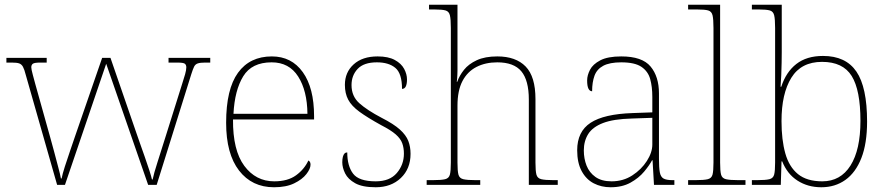

<svg xmlns="http://www.w3.org/2000/svg" viewBox="-20 -780 3742 810"><path d="M89 -463Q83 -487 77 -498Q71 -509 61 -512.5Q51 -516 30 -516H7V-536H177V-516H150Q125 -516 118.5 -511Q112 -506 112 -496Q112 -488 118.5 -464Q125 -440 129 -425L192 -200Q199 -176 208 -141.5Q217 -107 225.5 -75.5Q234 -44 237 -27H240Q243 -44 253.5 -77Q264 -110 276.5 -146Q289 -182 297 -206L411 -536H446L554 -223Q560 -205 570 -177Q580 -149 590.5 -119Q601 -89 609.5 -63Q618 -37 621 -23H624Q629 -48 644.5 -96Q660 -144 679 -205L749 -428Q756 -449 761 -467Q766 -485 766 -496Q766 -506 760 -511Q754 -516 728 -516H691V-536H867V-516H845Q825 -516 814.5 -512.5Q804 -509 799 -499Q794 -489 787 -467L641 0H605L428 -511L254 0H221Z M1136 10Q1043 10 988.5 -60.5Q934 -131 934 -262Q934 -404 984 -473Q1034 -542 1127 -542Q1210 -542 1257.5 -475.5Q1305 -409 1305 -290V-276H963Q962 -146 1010.5 -80.5Q1059 -15 1137 -15Q1194 -15 1229 -40.5Q1264 -66 1281 -103Q1286 -100 1288 -96Q1290 -92 1290 -85Q1290 -68 1272.5 -45.5Q1255 -23 1221 -6.5Q1187 10 1136 10ZM1277 -300Q1276 -397 1238 -457Q1200 -517 1126 -517Q1042 -517 1006 -458Q970 -399 965 -300Z M1565 10Q1509 10 1478.5 -7Q1448 -24 1436 -48.5Q1424 -73 1424 -95Q1424 -109 1426.5 -118.5Q1429 -128 1433.5 -132.5Q1438 -137 1445 -137Q1445 -80 1469.5 -47.5Q1494 -15 1565 -15Q1624 -15 1654 -50Q1684 -85 1684 -132Q1684 -156 1677 -175.5Q1670 -195 1649.5 -213Q1629 -231 1588 -252Q1530 -284 1496.5 -308.5Q1463 -333 1449 -359.5Q1435 -386 1435 -422Q1435 -475 1472 -508.5Q1509 -542 1573 -542Q1618 -542 1645.5 -527Q1673 -512 1685 -489.5Q1697 -467 1697 -445Q1697 -426 1692 -415.5Q1687 -405 1676 -405Q1676 -470 1648 -493.5Q1620 -517 1570 -517Q1515 -517 1489 -489.5Q1463 -462 1463 -421Q1463 -374 1496 -344.5Q1529 -315 1590 -283Q1641 -257 1667 -233.5Q1693 -210 1702.5 -185.5Q1712 -161 1712 -131Q1712 -68 1671 -29Q1630 10 1565 10Z M1780 0V-20H1805Q1842 -20 1858 -24Q1874 -28 1878 -43.5Q1882 -59 1882 -94V-662Q1882 -699 1878 -715.5Q1874 -732 1859.5 -736Q1845 -740 1815 -740H1790V-760H1910V-482Q1910 -474 1909.5 -465Q1909 -456 1908.5 -448.5Q1908 -441 1907 -435H1909Q1918 -461 1937.5 -485.5Q1957 -510 1991.5 -526Q2026 -542 2078 -542Q2156 -542 2197.5 -499.5Q2239 -457 2239 -362V-94Q2239 -59 2243 -43.5Q2247 -28 2263.5 -24Q2280 -20 2316 -20H2333V0H2211V-360Q2211 -441 2179.5 -479Q2148 -517 2078 -517Q2028 -517 1990 -497.5Q1952 -478 1931 -438Q1910 -398 1910 -334V-94Q1910 -59 1914 -43.5Q1918 -28 1934.5 -24Q1951 -20 1987 -20H2006V0Z M2556 10Q2517 10 2485 -6.5Q2453 -23 2434 -58Q2415 -93 2415 -146Q2415 -225 2471.5 -262Q2528 -299 2649 -303L2732 -306V-371Q2732 -414 2723 -446.5Q2714 -479 2686 -498Q2658 -517 2601 -517Q2552 -517 2525 -502.5Q2498 -488 2488 -460.5Q2478 -433 2478 -395Q2468 -395 2462.5 -406Q2457 -417 2457 -441Q2457 -462 2469 -485.5Q2481 -509 2512.5 -525.5Q2544 -542 2601 -542Q2689 -542 2724.5 -499.5Q2760 -457 2760 -386V-110Q2760 -73 2763.5 -53.5Q2767 -34 2779 -27Q2791 -20 2818 -20H2825V0H2739L2733 -104H2731Q2720 -83 2697.5 -56Q2675 -29 2640 -9.5Q2605 10 2556 10ZM2560 -15Q2609 -15 2647.5 -40Q2686 -65 2709 -101Q2732 -137 2732 -170V-283L2646 -280Q2568 -278 2524 -261Q2480 -244 2461.5 -214.5Q2443 -185 2443 -145Q2443 -111 2454.5 -81.5Q2466 -52 2492 -33.5Q2518 -15 2560 -15Z M2883 0V-20H2913Q2950 -20 2966 -24Q2982 -28 2986 -43.5Q2990 -59 2990 -94V-662Q2990 -699 2986 -715.5Q2982 -732 2967.5 -736Q2953 -740 2923 -740H2883V-760H3018V-94Q3018 -59 3022 -43.5Q3026 -28 3042.5 -24Q3059 -20 3095 -20H3125V0Z M3445 10Q3388 10 3344.5 -18Q3301 -46 3280 -99H3277L3274 0H3152V-20H3173Q3210 -20 3226 -24Q3242 -28 3246 -43.5Q3250 -59 3250 -94V-662Q3250 -699 3246 -715.5Q3242 -732 3227.5 -736Q3213 -740 3183 -740H3152V-760H3278V-560Q3278 -541 3277.5 -515.5Q3277 -490 3276 -463.5Q3275 -437 3273 -414H3276Q3296 -476 3339.5 -510Q3383 -544 3452 -544Q3548 -544 3593 -478Q3638 -412 3638 -267Q3638 -175 3614 -113.5Q3590 -52 3546.5 -21Q3503 10 3445 10ZM3449 -15Q3526 -15 3568 -81.5Q3610 -148 3610 -270Q3610 -400 3573 -459.5Q3536 -519 3448 -519Q3360 -519 3318.5 -452Q3277 -385 3277 -269Q3277 -190 3293 -133Q3309 -76 3346.5 -45.5Q3384 -15 3449 -15Z"/></svg>

Font: Noto Serif Khmer Thin
Style: Regular
Weight: 250
Version: Version 2.003